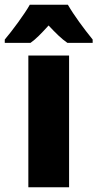

<svg xmlns="http://www.w3.org/2000/svg" viewBox="-63 -786 409 806"><path d="M222 -766H62C41 -728 -13 -655 -43 -620V-606H65C88 -622 111 -646 141 -679C171 -647 195 -623 220 -606H326V-620C288 -667 248 -721 222 -766ZM227 0V-553H56V0Z"/></svg>

Font: Noto Sans Georgian Condensed Black
Style: Regular
Weight: 900
Width: 3
Designer: Monotype Design Team, Akaki Razmadze
Foundry: Google LLC
Version: Version 2.005